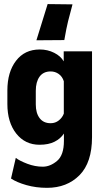

<svg xmlns="http://www.w3.org/2000/svg" viewBox="-20 -694 497 927"><path d="M33.2 168Q61 186.5 107.4 199.7Q153.8 212.9 207 212.9Q303.2 212.9 363.8 151.9Q424.3 90.8 424.3 -31.7V-446.3H287.6V-398.4H287.1Q273.4 -422.9 241.7 -439Q210 -455.1 171.9 -455.1Q99.1 -455.1 57.4 -400.6Q15.6 -346.2 15.6 -257.3V-191.9Q15.6 -103.5 58.3 -49.3Q101.1 4.9 170.9 4.9Q214.4 4.9 243.4 -9.8Q272.5 -24.4 288.6 -49.3V-13.7Q288.6 55.2 255.4 83Q222.2 110.8 186.5 110.8Q148.9 110.8 111.8 96.7Q74.7 82.5 56.2 68.4ZM152.8 -255.4Q152.8 -298.8 171.1 -324Q189.5 -349.1 224.6 -349.1Q246.1 -349.1 263.4 -336.9Q280.8 -324.7 288.1 -301.8V-145.5Q281.2 -126.5 264.2 -112.8Q247.1 -99.1 224.6 -99.1Q189.9 -99.1 171.4 -123.5Q152.8 -147.9 152.8 -189.9ZM210 -674.3 155.8 -499.5 290.5 -500.5Q300.8 -560.1 308.6 -591.1Q316.4 -622.1 330.1 -672.9Z"/></svg>

Font: Roboto Flex Super Cond Bold
Style: Regular
Weight: 700
Width: 3
Designer: Berlow after Robertson
Foundry: Google
Version: Version 3.000